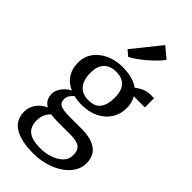

<svg xmlns="http://www.w3.org/2000/svg" viewBox="-345 -952 1296 1296"><g transform="rotate(45 303.0 -303.5)"><path d="M277.2 270Q213.2 270 167.1 259.1Q120.9 248.1 91.5 227.9Q62 207.7 48 179.3Q34 150.8 34 115.7Q34 83.3 46.8 56.9Q59.5 30.4 80.9 11Q102.2 -8.4 127.4 -19.4Q104.3 -32.1 92.4 -53.1Q80.5 -74 80.5 -103.1Q80.5 -125.4 91.4 -146.7Q102.3 -168.1 120.4 -185.9Q138.5 -203.8 160.5 -214.8Q110.5 -236.9 83.8 -278.5Q57.2 -320 57.2 -377.9Q57.2 -438.3 90.5 -481.4Q123.8 -524.4 176.9 -547.2Q230.1 -570 289.1 -570Q338.6 -570 379 -559.5Q419.4 -549 447.9 -527.6Q458.8 -539 489.8 -554.8Q520.8 -570.6 559.7 -570.6H590.4V-482.7H483.8Q491.2 -471.5 496.4 -457.7Q501.6 -443.8 504.4 -428Q507.3 -412.2 507.3 -395.1Q507.4 -333.7 477.6 -288.2Q447.8 -242.6 395.8 -217.6Q343.8 -192.6 277.2 -192.6Q256.5 -192.6 237.3 -194.8Q218.1 -196.9 200.6 -201.1Q185.2 -188.4 174.9 -172.3Q164.6 -156.3 164.6 -138.8Q164.6 -102.3 189.7 -90.5Q214.8 -78.8 274.9 -78.8H388.6Q454.2 -78.8 496.4 -61.9Q538.6 -45.1 558.8 -13.5Q579.1 18.2 579.1 62.5Q579.1 106.6 555.2 144.2Q531.4 181.9 489.5 210.1Q447.6 238.4 393.1 254.2Q338.5 270 277.2 270ZM286.1 211.9Q333.4 211.9 377 197.4Q420.6 183 448.7 155.4Q476.7 127.9 476.7 88.3Q476.7 60.4 467.7 41.2Q458.7 21.9 433.6 12Q408.5 2.2 360 2.2H240Q223 2.2 207.2 1.1Q191.3 -0.1 177.5 -2.8Q157.7 14.9 146.6 40Q135.6 65 135.6 97.7Q135.6 133.1 149.9 158.7Q164.1 184.3 196.9 198.1Q229.7 211.9 286.1 211.9ZM287.2 -247Q346.7 -247 373.6 -282.4Q400.5 -317.9 400.5 -384.4Q400.5 -429.9 387.2 -459.1Q373.9 -488.2 347.8 -502.4Q321.7 -516.5 283.5 -516.5Q249.3 -516.5 222.6 -503.7Q195.8 -490.8 180.4 -462.4Q165.1 -434 165.1 -387Q165.1 -346.3 177.6 -314.6Q190 -282.9 217 -264.9Q243.9 -247 287.2 -247ZM268.7 -644.7 229.8 -678 390.2 -877.5 466.3 -813.7Q455.8 -795.8 431.4 -770.7Q407 -745.6 376.8 -719.6Q346.5 -693.7 317.9 -673.4Q289.3 -653.2 270 -644.7Z"/></g></svg>

Font: Merriweather Light
Style: Regular
Weight: 300
Version: Version 2.100